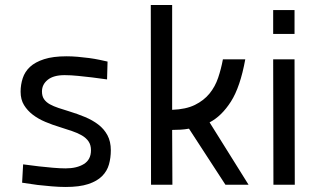

<svg xmlns="http://www.w3.org/2000/svg" viewBox="-20 -735 1271 764"><path d="M406 -419Q376 -423 346 -427Q320 -430 291 -433Q262 -436 237 -436Q193 -436 170 -417.5Q147 -399 147 -371Q147 -352 155.5 -340Q164 -328 178.5 -320Q193 -312 212.5 -305.5Q232 -299 255 -292Q288 -282 318 -269.5Q348 -257 371 -239.5Q394 -222 407.5 -197Q421 -172 421 -137Q421 -107 413.5 -80.5Q406 -54 386 -34Q366 -14 331 -2.5Q296 9 241 9Q216 9 186 6.5Q156 4 130 1Q99 -3 68 -8L72 -81Q104 -77 135 -73Q161 -70 190.5 -67.5Q220 -65 241 -65Q286 -65 314 -82.5Q342 -100 342 -137Q342 -158 332.5 -172Q323 -186 306 -196Q289 -206 266.5 -213.5Q244 -221 219 -229Q189 -238 160.5 -250Q132 -262 110.5 -278.5Q89 -295 75.5 -317Q62 -339 62 -370Q62 -398 70.5 -424Q79 -450 99.5 -469Q120 -488 155.5 -499.5Q191 -511 245 -511Q266 -511 289.5 -509Q313 -507 335 -504Q357 -501 376 -497Q395 -493 408 -490Z M581 0 580 -715H665V-298Q720 -300 755.5 -317.5Q791 -335 813.5 -362.5Q836 -390 848 -425.5Q860 -461 867 -499H956Q936 -389 899 -331Q862 -273 814 -248L969 0H877L732 -223Q715 -220 698.5 -219Q682 -218 665 -218L666 0Z M1067 -499H1152L1153 0H1068ZM1067 -695H1152V-600H1067Z"/></svg>

Font: Panefresco 500wt
Style: Regular
Weight: 700
Foundry: Campivisivi & Chank Co
Version: Version 1.001